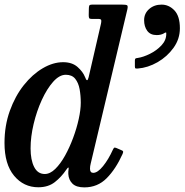

<svg xmlns="http://www.w3.org/2000/svg" viewBox="-22 -800 800 832"><path d="M509 -132.5Q480 -68 440.5 -28Q401 12 343.5 12Q308.5 12 292 -4.2Q275.5 -20.5 274 -46Q273.5 -52 274 -56.2Q274.5 -60.5 275 -65Q278 -83 265.5 -65Q244 -33 215.5 -10.8Q187 11.5 144 11.5Q80.5 11.5 39 -38.5Q-2.5 -88.5 -2.5 -180.5Q-2.5 -255.5 20.5 -319.5Q43.5 -383.5 81 -430.8Q118.5 -478 163.2 -504.2Q208 -530.5 251.5 -530.5Q290.5 -530.5 314 -509.8Q337.5 -489 346.5 -466Q356 -439.5 362 -465L415.5 -697Q417.5 -706 416.8 -712Q416 -718 404.5 -718H375Q366.5 -718 364.5 -721.5Q362.5 -725 362.5 -734.5L363 -761.5Q363 -771.5 365 -775.8Q367 -780 376 -780H507.5Q524.5 -780 528.8 -777Q533 -774 530 -760L371 -91Q368 -79.5 368 -69Q368 -51 382 -51Q401 -51 424.5 -80Q448 -109 467 -151Q470 -157.5 472.5 -159.5Q475 -161.5 481.5 -159L503.5 -149.5Q510.5 -147 511.5 -143.8Q512.5 -140.5 509 -132.5ZM328 -355Q328 -386 323 -413.5Q318 -441 304 -458.5Q290 -476 263 -476Q235.5 -476 208.5 -445.8Q181.5 -415.5 159.2 -367Q137 -318.5 123.8 -263Q110.5 -207.5 110.5 -157Q110.5 -107 126 -76.5Q141.5 -46 172 -46Q195 -46 217.5 -68Q240 -90 259.8 -125.5Q279.5 -161 295 -202.8Q310.5 -244.5 319.2 -284.5Q328 -324.5 328 -355ZM602.5 -712.5Q602.5 -741.5 624.2 -760.8Q646 -780 678 -780Q710 -780 733.8 -755Q757.5 -730 757.5 -677.5Q757.5 -631 730 -592.8Q702.5 -554.5 660.8 -530.5Q619 -506.5 575 -503Q568.5 -502.5 565.5 -503.5Q562.5 -504.5 562.5 -512V-538Q562.5 -545 566 -546.8Q569.5 -548.5 575.5 -549Q599 -552.5 627.8 -566.8Q656.5 -581 677.5 -603.2Q698.5 -625.5 698.5 -653Q699.5 -660 696 -659.2Q692.5 -658.5 687.5 -655Q675 -648 657 -648Q629.5 -648 616 -666.5Q602.5 -685 602.5 -712.5Z"/></svg>

Font: Besley* Narrow Medium
Style: Italic
Weight: 500
Width: 4
Italic angle: -13°
Designer: Owen Earl
Foundry: indestructible type*
Version: Version 3.000; ttfautohint (v1.8.3)